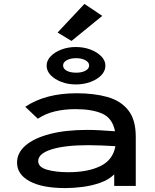

<svg xmlns="http://www.w3.org/2000/svg" viewBox="-20 -949 790 980"><path d="M314 11Q195 11 131 -24Q67 -59 67 -119Q67 -169 110.5 -206.5Q154 -244 234.5 -265Q315 -286 426 -286Q454 -286 491.5 -284Q529 -282 567 -279Q554 -346 502 -369Q450 -392 365 -392Q309 -392 260.5 -380.5Q212 -369 173 -343L109 -404Q212 -473 371 -473Q460 -473 528 -454Q596 -435 634.5 -386.5Q673 -338 673 -251V0H563V-59Q536 -32 492.5 -16.5Q449 -1 401.5 5Q354 11 314 11ZM175 -127Q175 -96 219.5 -83Q264 -70 329 -70Q429 -70 493 -101.5Q557 -133 569 -203Q535 -205 497.5 -206.5Q460 -208 432 -208Q311 -208 243 -186.5Q175 -165 175 -127ZM367 -518Q327 -518 293 -531Q259 -544 238.5 -565.5Q218 -587 218 -614Q218 -640 238.5 -661.5Q259 -683 293 -696Q327 -709 367 -709Q408 -709 442 -696Q476 -683 497 -661.5Q518 -640 518 -614Q518 -587 497.5 -565.5Q477 -544 442.5 -531Q408 -518 367 -518ZM369 -578Q397 -578 416 -588Q435 -598 435 -615Q435 -631 416 -641.5Q397 -652 369 -652Q339 -652 320.5 -641.5Q302 -631 302 -615Q302 -598 320.5 -588Q339 -578 369 -578ZM345 -740 274 -783 411 -929 502 -868Z"/></svg>

Font: Inconsolata ExtraExpanded SemiBold
Style: Regular
Weight: 600
Width: 8
Monospace: yes
Designer: Raph Levien, Cyreal, Brenton Simpson
Foundry: Raph Levien, Cyreal, Google
Version: Version 3.001; ttfautohint (v1.8.2.53-6de2)